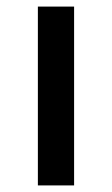

<svg xmlns="http://www.w3.org/2000/svg" viewBox="-20 -563 341 583"><path d="M95 -543H205V0H95Z"/></svg>

Font: Martel Sans SemiBold
Style: Regular
Weight: 600
Designer: Dan Reynolds and Mathieu Réguer
Foundry: Dan Reynolds and Mathieu Réguer
Version: Version 1.002; ttfautohint (v1.1) -l 5 -r 5 -G 72 -x 0 -D la